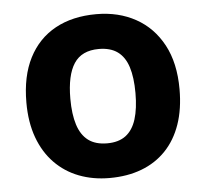

<svg xmlns="http://www.w3.org/2000/svg" viewBox="-45 -604 709 661"><g transform="rotate(-5 309.5 -273.0)"><path d="M574.2 -273.9Q574.2 -205.6 555.9 -152.8Q537.6 -100.1 502.7 -63.7Q467.8 -27.3 418.7 -8.8Q369.6 9.8 308.1 9.8Q250.5 9.8 202.4 -8.8Q154.3 -27.3 118.9 -63.7Q83.5 -100.1 64.2 -152.8Q44.9 -205.6 44.9 -273.9Q44.9 -364.7 77.1 -427.7Q109.4 -490.7 168.9 -523.4Q228.5 -556.2 311 -556.2Q387.7 -556.2 447 -523.4Q506.3 -490.7 540.3 -427.7Q574.2 -364.7 574.2 -273.9ZM196.8 -273.9Q196.8 -220.2 208.5 -183.6Q220.2 -147 245.1 -128.4Q270 -109.9 310.1 -109.9Q349.6 -109.9 374.3 -128.4Q398.9 -147 410.4 -183.6Q421.9 -220.2 421.9 -273.9Q421.9 -328.1 410.4 -364Q398.9 -399.9 374 -418Q349.1 -436 309.1 -436Q250 -436 223.4 -395.5Q196.8 -355 196.8 -273.9Z"/></g></svg>

Font: Wonky
Style: Regular
Weight: 400
Designer: Monotype Design Team
Foundry: Monotype Imaging Inc.
Version: Version 3.000